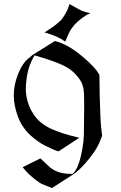

<svg xmlns="http://www.w3.org/2000/svg" viewBox="-20 -756 603 959"><path d="M475.1 -40.5Q456.5 1.5 408.2 57.1Q376 94.2 348.1 113.3L239.7 183.1Q193.8 165.5 187.5 162.1Q161.1 147.9 121.6 111.3Q106 95.7 93.3 79.1L181.6 35.2L224.6 75.2Q264.2 112.3 331.5 112.3Q336.4 112.3 341.8 112.3L342.8 111.8Q374 86.9 391.6 -14.2Q398.4 -54.2 398.9 -81.5Q400.4 -184.1 400.4 -220.2Q400.4 -228.5 400.4 -234.4Q399.9 -264.2 399.9 -273.9Q399.9 -330.6 377.4 -359.9Q346.2 -406.2 293 -430.7Q242.2 -454.1 152.3 -479.5Q125 -432.6 116.7 -387.2Q108.9 -344.2 108.9 -308.1Q108.9 -291 112.8 -271Q122.6 -221.2 148.9 -183.1Q176.8 -141.1 231 -114.7Q283.7 -89.4 376 -67.9L272.5 0Q249.5 -5.9 202.6 -29.8Q168.9 -46.9 129.4 -82.5Q86.4 -124.5 68.8 -175.8Q48.8 -230.5 48.8 -279.3Q48.8 -332.5 70.3 -386.2Q93.3 -443.8 126 -467.3L143.1 -481.9L254.4 -551.3Q288.1 -542.5 323.7 -522.5Q355.5 -504.4 396.5 -469.7Q459 -417 476.6 -380.9L478 -276.9Q481.4 -148.4 485.8 -113.8Q490.2 -79.1 490.2 -78.1ZM431.6 -690.4Q412.6 -682.6 394.5 -669.4Q369.1 -650.9 351.1 -631.3Q346.7 -626.5 335.5 -610.8Q326.7 -598.6 305.7 -548.3Q268.1 -576.2 202.2 -594.2L234.9 -615.2Q259.3 -631.3 282.7 -653.3Q288.1 -658.2 295.4 -669.4Q316.4 -701.2 324.7 -727.5Q327.2 -735.3 327.2 -735.8L370.6 -711.4Q396.5 -696.3 431.6 -690.4Z"/></svg>

Font: MedievalSharp
Style: Regular
Weight: 500
Version: Version 1.0